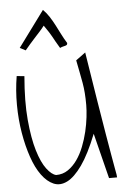

<svg xmlns="http://www.w3.org/2000/svg" viewBox="-59 -920 623 952"><g transform="rotate(-5 253.0 -444.0)"><path d="M388.7 -244.1Q349.6 -145.5 311.5 -91.8Q273.4 -38.1 237.3 -20Q201.2 -2 168.9 -15.6Q136.7 -29.3 109.9 -65.9Q83 -102.5 64 -158.2Q44.9 -213.9 33.7 -280.3Q22.5 -346.7 22 -419.4Q21.5 -492.2 33.2 -562.5L71.3 -558.6Q60.5 -433.6 68.8 -341.3Q77.1 -249 95.7 -187.5Q114.3 -126 138.7 -93.8Q163.1 -61.5 185.5 -56.6Q218.8 -56.6 244.6 -74.2Q270.5 -91.8 290.5 -120.1Q310.5 -148.4 324.7 -184.6Q338.9 -220.7 347.7 -257.8Q356.4 -294.9 360.4 -329.6Q364.3 -364.3 364.3 -389.6Q364.3 -422.9 362.3 -448.7Q360.4 -474.6 356 -500Q351.6 -525.4 346.2 -552.2Q340.8 -579.1 334 -614.3L381.8 -649.4Q404.3 -507.8 420.4 -406.7Q436.5 -305.7 448.2 -237.8Q460 -169.9 466.8 -129.4Q473.6 -88.9 478 -65.9Q482.4 -43 483.9 -33.7Q485.4 -24.4 485.4 -18.6H445.3ZM188.5 -799.8Q175.8 -783.2 163.1 -769.5Q150.4 -755.9 138.7 -742.7Q127 -729.5 114.7 -715.8Q102.5 -702.1 88.9 -685.5L60.5 -700.2L191.4 -877.9Q209 -860.4 222.2 -839.8Q235.4 -819.3 247.1 -796.9Q258.8 -774.4 270.5 -751Q282.2 -727.5 296.9 -704.1Q296.9 -697.3 293.9 -694.8Q291 -692.4 285.6 -690.9Q280.3 -689.5 273.9 -688Q267.6 -686.5 259.8 -682.6Q247.1 -704.1 239.7 -716.8Q232.4 -729.5 226.6 -740.7Q220.7 -752 212.4 -764.6Q204.1 -777.3 188.5 -799.8Z"/></g></svg>

Font: Annie Use Your Telescope
Style: Regular
Weight: 400
Version: Version 1.003 2001